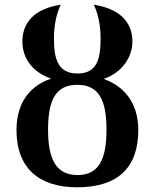

<svg xmlns="http://www.w3.org/2000/svg" viewBox="-20 -785 657 815"><path d="M307 10C477 10 567 -70 567 -233C567 -353 502 -421 420 -450C499 -477 542 -543 542 -609C542 -689 490 -748 378 -765C393 -735 407 -687 407 -621C407 -533 391 -473 309 -473C227 -473 209 -533 209 -621C209 -687 223 -735 238 -765C125 -748 75 -688 75 -609C75 -534 121 -478 197 -451C112 -423 50 -354 50 -233C50 -70 147 10 307 10ZM309 -42C218 -42 184 -109 184 -235C184 -361 217 -425 308 -425C399 -425 432 -361 432 -235C432 -109 400 -42 309 -42Z"/></svg>

Font: Noto Serif SemiBold
Style: Regular
Weight: 600
Designer: Monotype Design Team
Foundry: Monotype Imaging Inc.
Version: Version 2.013